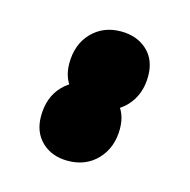

<svg xmlns="http://www.w3.org/2000/svg" viewBox="-58 -455 403 408"><g transform="rotate(15 143.5 -250.5)"><path d="M152 -227Q117 -227 95 -248Q73 -269 73 -304Q73 -346 98 -372Q123 -398 162 -398Q197 -398 219.5 -377.5Q242 -357 242 -321Q242 -280 217 -253.5Q192 -227 152 -227ZM123 -103Q88 -103 66 -124Q44 -145 44 -180Q44 -222 69 -248Q94 -274 133 -274Q168 -274 190.5 -253.5Q213 -233 213 -197Q213 -156 188 -129.5Q163 -103 123 -103Z"/></g></svg>

Font: Prodigy Sans SemiBold
Style: Italic
Weight: 600
Italic angle: -13°
Designer: Wei Huang
Foundry: Wei Huang
Version: Version 1.003; ttfautohint (v1.8.3)